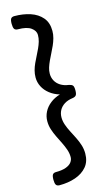

<svg xmlns="http://www.w3.org/2000/svg" viewBox="-152 -1000 632 1124"><g transform="rotate(-15 164.5 -437.5)"><path d="M61 75Q46 75 40 66Q34 57 34 35Q34 12 40 3.5Q46 -5 61 -5Q97 -5 120.5 -13.5Q144 -22 155 -36.5Q166 -51 166 -68Q166 -91 158 -114Q150 -137 138.5 -160Q127 -183 115.5 -206.5Q104 -230 96 -254.5Q88 -279 88 -305Q88 -335 101.5 -361.5Q115 -388 140.5 -408Q166 -428 200 -438Q166 -448 140.5 -468Q115 -488 101.5 -514.5Q88 -541 88 -570Q88 -592 93.5 -612.5Q99 -633 108 -652.5Q117 -672 127 -691.5Q137 -711 146 -730.5Q155 -750 160.5 -769Q166 -788 166 -808Q166 -833 140.5 -851.5Q115 -870 61 -870Q46 -870 40 -879Q34 -888 34 -910Q34 -933 40 -941.5Q46 -950 61 -950Q114 -950 157.5 -935.5Q201 -921 227.5 -890Q254 -859 254 -809Q254 -787 248 -765.5Q242 -744 233 -724Q224 -704 214 -684.5Q204 -665 195 -645.5Q186 -626 180 -607.5Q174 -589 174 -570Q174 -547 184.5 -527.5Q195 -508 215.5 -495Q236 -482 266 -478Q281 -475 287.5 -468Q294 -461 294 -438Q294 -416 287.5 -408Q281 -400 266 -398Q236 -394 215.5 -381Q195 -368 184.5 -348.5Q174 -329 174 -305Q174 -283 182 -260Q190 -237 202 -214Q214 -191 226 -167Q238 -143 246 -118Q254 -93 254 -66Q254 -17 227.5 14Q201 45 157.5 60Q114 75 61 75Z"/></g></svg>

Font: Playwrite IT Moderna
Style: Regular
Weight: 400
Designer: Veronika Burian, José Scaglione
Foundry: TypeTogether
Version: Version 1.002